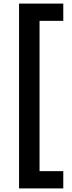

<svg xmlns="http://www.w3.org/2000/svg" viewBox="-20 -888 403 1068"><path d="M86 -868H332V-772H200V64H332V160H86Z"/></svg>

Font: Encode Sans Wide
Style: SemiBold
Weight: 600
Designer: Pablo Impallari, Andres Torresi
Foundry: Pablo Impallari, Andres Torresi
Version: Version 1.000; ttfautohint (v1.00) -l 8 -r 50 -G 200 -x 14 -